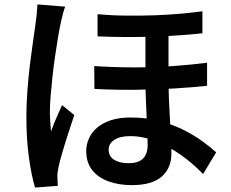

<svg xmlns="http://www.w3.org/2000/svg" viewBox="-20 -799 1040 866"><path d="M740 -683Q740 -646 740 -604Q740 -562 740 -522Q740 -482 740 -450Q740 -400 742 -352Q744 -304 746.5 -260.5Q749 -217 751 -178Q753 -139 753 -106Q753 -41 709.5 -2.5Q666 36 574 36Q517 36 470.5 19.5Q424 3 396.5 -31Q369 -65 369 -117Q369 -158 391 -192.5Q413 -227 458 -248Q503 -269 570 -269Q643 -269 703 -252.5Q763 -236 811 -211.5Q859 -187 895.5 -160Q932 -133 955 -112L896 -14Q849 -63 794 -101.5Q739 -140 681.5 -162.5Q624 -185 567 -185Q521 -185 495.5 -168Q470 -151 470 -124Q470 -94 494.5 -78.5Q519 -63 560 -63Q593 -63 611.5 -73.5Q630 -84 638 -102.5Q646 -121 646 -145Q646 -168 644.5 -202.5Q643 -237 641 -279Q639 -321 637.5 -364Q636 -407 636 -446Q636 -486 636 -531.5Q636 -577 636 -618Q636 -659 636 -683ZM405 -501Q498 -495 588 -495Q678 -495 760.5 -501Q843 -507 914 -516V-412Q849 -405 766 -400Q683 -395 591 -394Q499 -393 406 -398ZM420 -735Q486 -729 551 -728.5Q616 -728 677 -730Q738 -732 792.5 -737Q847 -742 893 -748V-649Q848 -644 793.5 -640Q739 -636 678 -634Q617 -632 552 -632Q487 -632 420 -635ZM274 -769Q270 -759 265.5 -743Q261 -727 257.5 -711Q254 -695 252 -686Q247 -663 241 -626.5Q235 -590 228.5 -546Q222 -502 217 -456Q212 -410 208.5 -368Q205 -326 205 -295Q205 -275 206.5 -251.5Q208 -228 210 -206Q217 -226 225.5 -246.5Q234 -267 243 -287Q252 -307 260 -325L315 -280Q302 -241 287.5 -196.5Q273 -152 261.5 -112.5Q250 -73 244 -46Q242 -36 240 -22.5Q238 -9 239 0Q239 7 239.5 18Q240 29 241 39L138 47Q122 -6 110.5 -88Q99 -170 99 -272Q99 -328 103.5 -389Q108 -450 115 -507.5Q122 -565 129 -612.5Q136 -660 140 -689Q143 -709 145.5 -733.5Q148 -758 149 -779Z"/></svg>

Font: Noto Sans JP Thin SemiBold
Style: Regular
Weight: 600
Version: Version 2.004-H2;hotconv 1.0.118;makeotfexe 2.5.65603